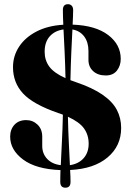

<svg xmlns="http://www.w3.org/2000/svg" viewBox="-20 -814 626 916"><path d="M316.5 54Q316.5 81.5 292 81.5Q267.5 81.5 267.5 53.5Q267.5 41 267.8 27Q268 13 268.5 -2.5Q151.5 -7 90 -53Q28.5 -99 28.5 -162Q28.5 -196.5 49 -218.8Q69.5 -241 105 -241Q136.5 -241 159 -219.5Q181.5 -198 181.5 -162V-117.5Q181.5 -81 205 -56Q228.5 -31 270 -26Q272 -74.5 275.2 -135Q278.5 -195.5 280 -267Q269 -271 257 -275Q137.5 -316.5 89.8 -368.2Q42 -420 42 -493.5Q42 -547 71 -591.2Q100 -635.5 153.8 -663.5Q207.5 -691.5 282 -696Q281 -715.5 280.5 -733.2Q280 -751 280 -766.5Q280 -794 304.5 -794Q315 -794 322 -786.8Q329 -779.5 329 -766Q329 -751.5 328.2 -734.2Q327.5 -717 326.5 -696.5Q436 -692.5 496 -647Q556 -601.5 556 -533Q556 -500.5 537.8 -477.2Q519.5 -454 484.5 -454Q447 -454 424.5 -474.5Q402 -495 402 -528.5V-571Q402 -612.5 381.8 -639.8Q361.5 -667 325.5 -673.5Q323 -625.5 320.2 -564.2Q317.5 -503 316 -431.5Q328 -427 341 -422.5Q422 -395 469.5 -362Q517 -329 537.5 -289.8Q558 -250.5 558 -203.5Q558 -117.5 493.2 -63Q428.5 -8.5 314.5 -3Q315.5 13.5 316 27.8Q316.5 42 316.5 54ZM193 -567Q193 -526.5 215.2 -496.2Q237.5 -466 292.5 -441Q291 -509.5 288.2 -567.8Q285.5 -626 283 -673.5Q242 -668 217.5 -640.8Q193 -613.5 193 -567ZM403 -128.5Q403 -170 381 -201Q359 -232 304 -257Q305.5 -188 308.5 -130Q311.5 -72 313.5 -26Q355.5 -32.5 379.2 -59.5Q403 -86.5 403 -128.5Z"/></svg>

Font: Fraunces 72pt S000
Style: Bold
Weight: 700
Version: Version 1.000; ttfautohint (v1.8.3)